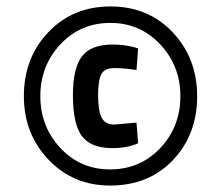

<svg xmlns="http://www.w3.org/2000/svg" viewBox="-20 -732 684 595"><path d="M54 -434Q54 -553 130 -632.5Q206 -712 322 -712Q440 -712 515.5 -631.5Q591 -551 591 -434Q591 -315 516 -236Q441 -157 321 -157Q207 -157 130.5 -237Q54 -317 54 -434ZM321 -207Q414 -207 476.5 -273Q539 -339 539 -434Q539 -528 476.5 -594.5Q414 -661 322 -661Q229 -661 167 -594.5Q105 -528 105 -434Q105 -340 167 -273.5Q229 -207 321 -207ZM403 -352 408 -288Q375 -273 328 -273Q262 -273 234 -310Q206 -347 206 -437Q206 -521 234 -557.5Q262 -594 330 -594Q350 -594 369.5 -591Q389 -588 398 -585L408 -582L403 -515Q366 -521 334 -521Q304 -521 294 -502Q284 -483 284 -437Q284 -389 295 -367.5Q306 -346 334 -346Z"/></svg>

Font: TitilliumText
Style: Medium
Weight: 500
Designer: Accademia di Belle Arti di Urbino and others
Foundry: Accademia di Belle Arti di Urbino and others.
Version: Version 60.001